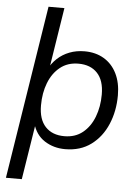

<svg xmlns="http://www.w3.org/2000/svg" viewBox="-59 -750 701 976"><g transform="rotate(5 291.5 -262.5)"><path d="M8.6 180 148.6 -705H229.6L178.9 -383.7L167.9 -383.2Q185.4 -417.9 212.2 -443Q239 -468.1 274.4 -481.7Q309.7 -495.3 351.4 -495.3Q408 -495.3 450.3 -470.1Q492.6 -444.8 515.8 -398.1Q539.1 -351.4 539.1 -286.9Q539.1 -206.6 510.6 -139.4Q482.2 -72.1 427.7 -31.6Q373.3 8.9 295.2 8.9Q236.6 8.9 190.7 -20.4Q144.8 -49.8 127.8 -110.3H135.7L89.6 180ZM285.5 -56.4Q341 -56.4 379.1 -87.1Q417.3 -117.9 437.2 -169.8Q457.1 -221.7 457.1 -284.1Q457.1 -355.8 422.2 -392.9Q387.4 -430 325.7 -430Q270.6 -430 232.3 -399.2Q193.9 -368.4 174 -317Q154.1 -265.7 154.1 -202.2Q154.1 -131 188.9 -93.7Q223.8 -56.4 285.5 -56.4Z"/></g></svg>

Font: Nunito Sans 12pt ExtraLight
Style: Italic
Weight: 200
Italic angle: -9°
Designer: Vernon Adams
Foundry: Vernon Adams
Version: Version 3.101;gftools[0.9.27]